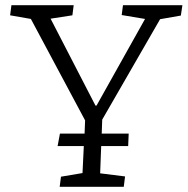

<svg xmlns="http://www.w3.org/2000/svg" viewBox="-20 -720 723 740"><path d="M24 -700H264L259 -661L175 -648L348 -313H352L539 -647L449 -662L454 -700H683L677 -660L597 -646L374 -259L372 -205H476L474 -157H370L366 -52L462 -40L457 0H210L215 -39L298 -53L303 -157H202L211 -205H306L308 -256L99 -647L19 -661Z"/></svg>

Font: Literata 12pt Light
Style: Italic
Weight: 300
Italic angle: -2°
Designer: Latin by Veronika Burian and Jose Scaglione. Greek by Irene Vlachou. Cyrillic by Vera Evstafieva
Foundry: TypeTogether
Version: Version 3.002